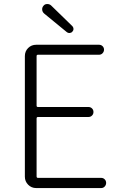

<svg xmlns="http://www.w3.org/2000/svg" viewBox="-20 -956 612 976"><path d="M164.1 0Q139.6 0 123 -17.1Q106.4 -34.2 106.4 -57.6V-670.9Q106.4 -695.3 123 -711.9Q139.6 -728.5 164.1 -728.5H483.4Q494.1 -728.5 501.5 -721.2Q508.8 -713.9 508.8 -703.6Q508.8 -693.4 501.5 -685.5Q494.1 -677.7 483.4 -677.7H172.9Q166 -677.7 166 -670.9V-418.9Q166 -412.1 172.9 -412.1H429.7Q440.4 -412.1 447.8 -404.8Q455.1 -397.5 455.1 -386.7Q455.1 -376 447.8 -368.7Q440.4 -361.3 429.7 -361.3H172.9Q166 -361.3 166 -353.5V-59.6Q166 -51.8 172.9 -51.8H494.1Q504.9 -51.8 512.2 -44.4Q519.5 -37.1 519.5 -26.4Q519.5 -15.6 512.2 -7.8Q504.9 0 494.1 0ZM347.7 -794.9Q342.8 -789.1 334 -788.1Q333 -788.1 332 -788.1Q325.2 -788.1 319.3 -793L205.1 -886.7Q194.3 -895.5 194.3 -909.2Q194.3 -918.9 201.2 -926.8Q208 -935.5 219.7 -935.5Q220.7 -935.5 220.7 -935.5Q231.4 -935.5 239.3 -928.7L346.7 -824.2Q353.5 -817.4 353.5 -808.6Q353.5 -800.8 347.7 -794.9Z"/></svg>

Font: irohamaru Light
Style: Regular
Weight: 200
Designer: [Source Han Sans]
Ryoko NISHIZUKA  (kana & ideographs); Paul D. Hunt (Latin, Greek & Cyrillic); Wenlong ZHANG  (bopomofo
Version: Version 1.01